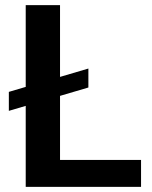

<svg xmlns="http://www.w3.org/2000/svg" viewBox="-20 -731 593 751"><path d="M531.7 -105.5V0H80.6V-316.9L14.6 -297.4V-371.6L80.6 -391.1V-710.9H214.8V-430.2L325.7 -462.9V-388.7L214.8 -356V-105.5Z"/></svg>

Font: Vazirmatn FD SemiBold
Style: Regular
Weight: 600
Designer: Saber Rastikerdar
Foundry: Saber Rastikerdar
Version: Version 33.001